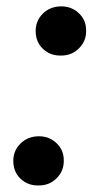

<svg xmlns="http://www.w3.org/2000/svg" viewBox="-20 -565 319 591"><path d="M97.2 -145.5Q129.9 -146.5 153.1 -125.2Q176.3 -104 176.3 -71.8Q177.2 -39.6 154.8 -16.8Q132.3 5.9 99.6 5.9Q66.9 6.8 44.4 -13.7Q22 -34.2 21 -66.9Q20 -99.6 42 -122.1Q64 -144.5 97.2 -145.5ZM166 -545.4Q198.7 -546.4 221.9 -525.1Q245.1 -503.9 245.1 -471.7Q246.1 -439.5 223.6 -416.7Q201.2 -394 168.5 -394Q135.7 -393.1 113.3 -413.6Q90.8 -434.1 89.8 -466.8Q88.9 -499.5 110.8 -522Q132.8 -544.4 166 -545.4Z"/></svg>

Font: RobotoInd
Style: Bold Italic
Weight: 700
Italic angle: -12°
Designer: Google
Version: Version 2.001150; 2014